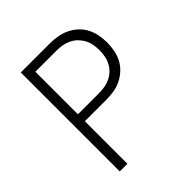

<svg xmlns="http://www.w3.org/2000/svg" viewBox="-185 -795 919 919"><g transform="rotate(-45 275.0 -335.0)"><path d="M100 0V-670H296Q322 -670 348 -665.5Q374 -661 397.5 -650Q421 -639 440.5 -621Q460 -603 472 -580Q484 -557 489 -531Q494 -505 494 -479Q494 -453 489 -427Q484 -401 472 -378Q460 -355 440.5 -337Q421 -319 397.5 -307.5Q374 -296 348 -292Q322 -288 296 -288H152V0ZM296 -335Q316 -335 335 -338.5Q354 -342 371.5 -350.5Q389 -359 403 -372.5Q417 -386 426 -403.5Q435 -421 438.5 -440.5Q442 -460 442 -479Q442 -498 438.5 -517.5Q435 -537 426 -554Q417 -571 403 -585Q389 -599 371.5 -607.5Q354 -616 335 -619.5Q316 -623 296 -623H152V-335Z"/></g></svg>

Font: Lode Dark
Style: Regular
Weight: 400
Monospace: yes
Designer: Belleve Invis
Foundry: Belleve Invis
Version: Version 29.2.0; ttfautohint (v1.8.3)